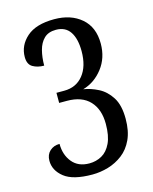

<svg xmlns="http://www.w3.org/2000/svg" viewBox="-111 -798 700 881"><g transform="rotate(-15 238.5 -357.0)"><path d="M218 10Q126 10 84.5 -23Q43 -56 43 -102Q43 -131 61.5 -148Q80 -165 108 -165Q108 -113 136.5 -78Q165 -43 218 -43Q250 -43 277 -58Q304 -73 320.5 -107.5Q337 -142 337 -199Q337 -268 300 -307.5Q263 -347 192 -347H155V-395H192Q249 -395 282.5 -436.5Q316 -478 316 -550Q316 -609 294 -642Q272 -675 227 -675Q191 -675 170.5 -655Q150 -635 141.5 -602Q133 -569 133 -530Q102 -530 79.5 -543Q57 -556 57 -591Q57 -646 101 -685Q145 -724 232 -724Q311 -724 360.5 -681.5Q410 -639 410 -561Q410 -493 372 -444Q334 -395 278 -379Q312 -374 347.5 -356Q383 -338 407 -300.5Q431 -263 431 -198Q431 -140 412.5 -100Q394 -60 362.5 -36Q331 -12 293.5 -1Q256 10 218 10Z"/></g></svg>

Font: Noto Serif Condensed
Style: Regular
Weight: 400
Width: 3
Designer: Monotype Design Team
Foundry: Monotype Imaging Inc.
Version: Version 2.013; ttfautohint (v1.8.4.7-5d5b)